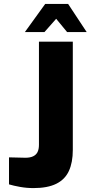

<svg xmlns="http://www.w3.org/2000/svg" viewBox="-20 -955 463 981"><path d="M151 6Q116 6 82.5 0Q49 -6 26 -13V-151Q46 -151 68 -150Q90 -149 110 -149Q134 -149 149.5 -156.5Q165 -164 172 -178.5Q179 -193 179 -215V-742H352V-189Q352 -125 332 -81.5Q312 -38 267.5 -16Q223 6 151 6ZM107 -791 211 -935H328L423 -791H323L267 -859L207 -791Z"/></svg>

Font: Exo Thin ExtraBold
Style: Regular
Weight: 800
Version: Version 2.000